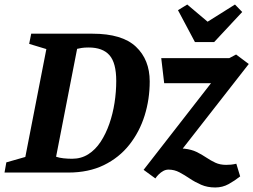

<svg xmlns="http://www.w3.org/2000/svg" viewBox="-36 -763 1120 849"><path d="M-16 0 -8 -45 76 -69 169 -546 93 -569 102 -614H373Q504 -614 565 -556.5Q626 -499 626 -403Q626 -324 603.5 -252Q581 -180 536 -123Q491 -66 423.5 -33Q356 0 266 0ZM283 -61Q323 -61 354.5 -81Q386 -101 409 -136Q432 -171 447.5 -215.5Q463 -260 470.5 -308.5Q478 -357 478 -405Q478 -485 448 -519Q418 -553 356 -553Q337 -553 325 -551Q313 -549 305 -547L212 -70Q226 -65 245 -63Q264 -61 283 -61ZM916 66Q881 66 853.5 54Q826 42 803 26.5Q780 11 757.5 -1Q735 -13 709 -13Q697 -13 686 -7Q675 -1 666 8Q657 17 651 26L599 -12L897 -395H690L677 -506H978L1008 -522L1064 -480L736 -60L706 -98Q749 -109 780 -105.5Q811 -102 833.5 -91Q856 -80 876 -66.5Q896 -53 916.5 -43.5Q937 -34 964 -34Q975 -34 985.5 -35Q996 -36 1009 -39L1026 17Q1002 36 975 51Q948 66 916 66ZM826 -577 751 -718 792 -743 882 -667 1003 -743 1035 -710 911 -577Z"/></svg>

Font: Manuale
Style: Bold Italic
Weight: 700
Italic angle: -11°
Version: Version 1.002